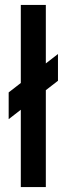

<svg xmlns="http://www.w3.org/2000/svg" viewBox="-20 -755 269 775"><path d="M64 0V-312L15 -274V-382L64 -420V-735H165V-499L214 -537V-429L165 -391V0Z"/></svg>

Font: League Gothic
Style: Regular
Weight: 400
Designer: The League of Moveable Type
Version: Version 1.560;PS 001.560;hotconv 1.0.56;makeotf.lib2.0.21325